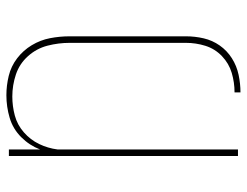

<svg xmlns="http://www.w3.org/2000/svg" viewBox="-108 -676 791 616"><g transform="rotate(-90 288.0 -367.5)"><path d="M300 8Q328 8 356.5 2Q385 -4 409.5 -19.5Q434 -35 450.5 -58.5Q467 -82 473.5 -110Q480 -138 480 -167V-540Q480 -572 474 -603Q468 -634 451.5 -661.5Q435 -689 409.5 -708.5Q384 -728 353 -735.5Q322 -743 291 -743Q254 -743 218.5 -732.5Q183 -722 156.5 -695.5Q130 -669 117 -635V-735H96V0H117V-579Q121 -610 134.5 -638Q148 -666 172 -687Q196 -708 226 -716Q256 -724 287 -724Q323 -724 357.5 -712.5Q392 -701 416.5 -673.5Q441 -646 450 -611Q459 -576 459 -540V-167Q459 -135 449.5 -104.5Q440 -74 416.5 -51.5Q393 -29 362.5 -20Q332 -11 300 -11Z"/></g></svg>

Font: Iosevka Sparkle Thin
Style: Regular
Weight: 100
Designer: Belleve Invis
Foundry: Belleve Invis
Version: Version 4.5.0; ttfautohint (v1.8.3)